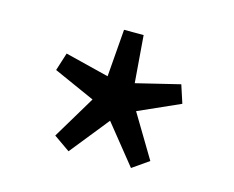

<svg xmlns="http://www.w3.org/2000/svg" viewBox="-68 -807 736 605"><g transform="rotate(15 300.0 -504.5)"><path d="M198.2 -296.9 145 -334 229 -474.1 94.2 -534.2 112.8 -592.8 255.9 -557.1 268.1 -711.9H332L344.2 -558.1L486.8 -592.8L505.9 -534.2L371.1 -474.1L455.1 -334L401.9 -296.9L299.8 -423.8Z"/></g></svg>

Font: SourceCodePro-Semibold
Style: Regular
Weight: 600
Monospace: yes
Designer: Paul D. Hunt
Foundry: Adobe Systems Incorporated
Version: Version 1.009;PS 1.000;hotconv 1.0.70;makeotf.lib2.5.5900